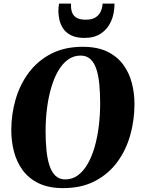

<svg xmlns="http://www.w3.org/2000/svg" viewBox="-20 -1006 760 1038"><path d="M321.5 11Q243 11 189 -15.2Q135 -41.5 102.5 -86Q70 -130.5 55.5 -186.5Q41 -242.5 41 -302Q41 -387.5 64.2 -468Q87.5 -548.5 135.2 -612.8Q183 -677 255.8 -715Q328.5 -753 427.5 -753Q506 -753 559.8 -727Q613.5 -701 646 -656.8Q678.5 -612.5 692.8 -557.2Q707 -502 707 -443Q707 -356.5 684 -275Q661 -193.5 613.5 -129.2Q566 -65 493.2 -27Q420.5 11 321.5 11ZM332.5 -36Q370.5 -36 400.8 -58Q431 -80 453.8 -119.5Q476.5 -159 491.5 -211Q506.5 -263 514 -323.5Q521.5 -384 521.5 -448Q521.5 -503 517 -550Q512.5 -597 501.2 -631.8Q490 -666.5 469.2 -686Q448.5 -705.5 415.5 -705.5Q377.5 -705.5 347 -683.2Q316.5 -661 294 -621.8Q271.5 -582.5 256.5 -530.8Q241.5 -479 234 -419.5Q226.5 -360 226.5 -297.5Q226.5 -241.5 231.2 -193.8Q236 -146 247.8 -110.5Q259.5 -75 280.2 -55.5Q301 -36 332.5 -36ZM437.5 -801Q393 -801 364.8 -815Q336.5 -829 321.8 -851.2Q307 -873.5 301.2 -899Q295.5 -924.5 295.5 -948Q295.5 -959 296.8 -968.8Q298 -978.5 299.5 -986.5H364Q362.5 -959.5 369.2 -940Q376 -920.5 394 -910Q412 -899.5 443.5 -899.5Q479 -899.5 498.5 -913.2Q518 -927 526 -947.2Q534 -967.5 534.5 -986.5H599Q599 -931.5 580 -889.8Q561 -848 525.2 -824.5Q489.5 -801 437.5 -801Z"/></svg>

Font: Merriweather 72pt Black
Style: Italic
Weight: 900
Italic angle: -7.8°
Version: Version 2.101